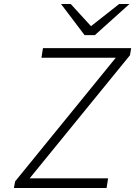

<svg xmlns="http://www.w3.org/2000/svg" viewBox="-20 -941 676 961"><path d="M49.5 0 56 -33.5 559.5 -652H187.5L195 -700H636.5L630.5 -664.5L128.5 -48.5H521L513.5 0ZM403.5 -765 285.5 -921H334L435.5 -810L576.5 -921H628L454.5 -765Z"/></svg>

Font: Overpass ExtraLight
Style: Italic
Weight: 250
Italic angle: -10°
Designer: Delve Withrington, Dave Bailey, Thomas Jockin
Foundry: Delve Fonts LLC
Version: Version 4.000